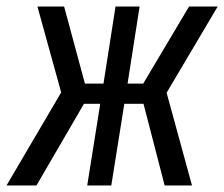

<svg xmlns="http://www.w3.org/2000/svg" viewBox="-49 -570 689 590"><path d="M-29 0H63L209 -251H259L219 0H293L333 -251H392L457 0H541L463 -285L620 -550H532L391 -313H343L380 -550H306L269 -313H212L148 -550H66L139 -286Z"/></svg>

Font: JetBrains Mono
Style: Italic
Weight: 400
Italic angle: -9°
Monospace: yes
Designer: Philipp Nurullin, Konstantin Bulenkov
Foundry: JetBrains
Version: Version 2.305